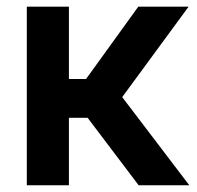

<svg xmlns="http://www.w3.org/2000/svg" viewBox="-20 -550 585 570"><path d="M59.6 -530.3H184.6V-315.4H235.4L390.6 -530.3H540L342.8 -261.7L542 0H391.6L240.2 -200.2H184.6V0H59.6Z"/></svg>

Font: Pretendard SemiBold
Style: Regular
Weight: 600
Designer: Base glyphs from Inter by Rasmus Andersson; Hangeul glyphs from Noto Sans CJK(Source Han Sans) by Jang Soo-young and Kan
Foundry: Kil Hyung-jin
Version: Version 1.309